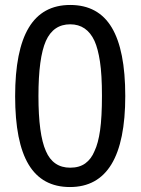

<svg xmlns="http://www.w3.org/2000/svg" viewBox="-20 -740 568 774"><path d="M262 14Q150 14 95.5 -76.5Q41 -167 41 -352Q41 -537 96 -628.5Q151 -720 263 -720Q376 -720 430.5 -629Q485 -538 485 -353Q485 14 262 14ZM263 -64Q300 -64 324 -81.5Q348 -99 361 -131Q376 -162 383.5 -215Q391 -268 391 -354Q391 -439 383 -491.5Q375 -544 361 -575Q330 -642 263 -642Q195 -642 165 -575Q135 -507 135 -353Q135 -198 165 -131Q179 -98 203.5 -81Q228 -64 263 -64Z"/></svg>

Font: PlemolJP
Style: Regular
Weight: 400
Monospace: yes
Version: v2.0.4; ttfautohint (v1.8.4.7-5d5b-dirty) -l 6 -r 45 -G 200 